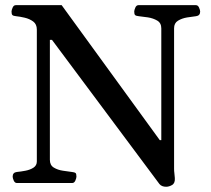

<svg xmlns="http://www.w3.org/2000/svg" viewBox="-20 -713 821 748"><path d="M45.9 0Q37.6 0 33.4 -9.8Q29.3 -19.5 29.3 -24.9Q29.3 -41 45.4 -43Q61 -44.4 79.1 -47.9Q97.2 -51.3 110.4 -59.8Q123.5 -68.4 123.5 -84V-597.7Q123.5 -618.7 109.4 -629.2Q95.2 -639.6 76.4 -644Q57.6 -648.4 42.5 -649.9Q32.2 -650.9 28.6 -654.1Q24.9 -657.2 24.9 -668Q24.9 -673.3 29.1 -683.1Q33.2 -692.9 41.5 -692.9H220.2L602.5 -167H608.4V-602.5Q608.4 -623.5 592.5 -632.8Q576.7 -642.1 556.2 -645.3Q535.6 -648.4 520.5 -649.9Q510.3 -650.9 506.6 -654.1Q502.9 -657.2 502.9 -668Q502.9 -673.3 507.1 -683.1Q511.2 -692.9 519.5 -692.9H743.2Q751.5 -692.9 755.6 -683.1Q759.8 -673.3 759.8 -668Q759.8 -651.9 743.7 -649.9Q729 -648.4 708.7 -645Q688.5 -641.6 673.3 -632.3Q658.2 -623 658.2 -603V-55.2Q658.2 -45.9 659.2 -39.8Q660.2 -33.7 661.1 -19.5Q662.6 0.5 650.6 7.6Q638.7 14.6 627.4 14.6Q609.9 14.6 601.1 3.9L182.6 -557.6H174.3V-90.3Q174.3 -69.3 189.7 -60.1Q205.1 -50.8 225.3 -47.9Q245.6 -44.9 260.3 -43Q270.5 -42 274.2 -39.1Q277.8 -36.1 277.8 -24.9Q277.8 -19.5 273.7 -9.8Q269.5 0 261.2 0Z"/></svg>

Font: Gelasio Medium
Style: Regular
Weight: 500
Designer: Eben Sorkin
Foundry: Eben Sorkin
Version: Version 1.008